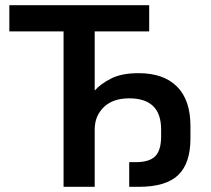

<svg xmlns="http://www.w3.org/2000/svg" viewBox="-20 -720 815 740"><path d="M225 -599H16V-700H555V-599H345V-371Q368 -397 408.5 -417.5Q449 -438 514 -438Q611 -438 662.5 -386Q714 -334 714 -235V-186Q714 -91 667 -45.5Q620 0 515 0H478V-95H502Q556 -95 578.5 -118Q601 -141 601 -195V-221Q601 -341 478 -341Q415 -341 380 -307Q345 -273 345 -221V0H225Z"/></svg>

Font: Golos UI Medium
Style: Regular
Weight: 500
Designer: A.Korolkova, Vitaly Kuzmin
Foundry: ParaType Ltd
Version: Version 2.000